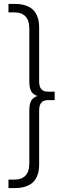

<svg xmlns="http://www.w3.org/2000/svg" viewBox="-20 -762 360 976"><path d="M23 194V151H52Q91 151 110 130Q129 109 129 70V-200Q129 -234 139 -250.5Q149 -267 170 -274Q149 -281 139 -297.5Q129 -314 129 -348V-618Q129 -657 110 -678Q91 -699 52 -699H23V-742H55Q179 -742 179 -622V-347Q179 -296 223 -296H258V-253H223Q179 -253 179 -201V74Q179 194 55 194Z"/></svg>

Font: Montserrat Light
Style: Regular
Weight: 300
Designer: Julieta Ulanovsky
Foundry: Julieta Ulanovsky
Version: Version 9.000; ttfautohint (v1.8.4.7-5d5b)